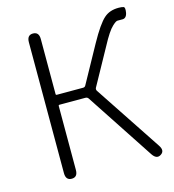

<svg xmlns="http://www.w3.org/2000/svg" viewBox="-111 -834 842 931"><g transform="rotate(-15 310.5 -368.5)"><path d="M136 0Q106 0 106 -36V-693Q106 -729 136 -729Q166 -729 166 -693V-417Q166 -412 171 -412H303Q312 -412 316 -420L418 -605Q465 -690 496 -717Q524 -742 569 -742Q585 -742 594 -739Q603 -736 598 -708Q592 -681 570 -683Q565 -683 548 -683Q540 -683 522 -666Q499 -645 464 -579L363 -396Q359 -388 364 -380L586 -45Q606 -15 582 0Q559 15 539 -15L316 -354Q311 -362 301 -362H171Q166 -362 166 -357V-36Q166 0 136 0Z"/></g></svg>

Font: Resource Han Rounded JP Light
Style: Regular
Weight: 300
Designer: Cyano Hao (round all glyphs); Ryoko NISHIZUKA 西塚涼子 (kana, bopomofo & ideographs); Paul D. Hunt (Latin, Greek & Cyrillic)
Foundry: Cyano Hao
Version: 0.990